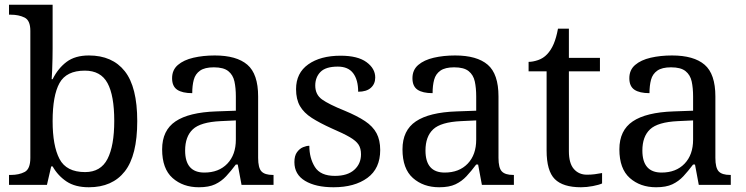

<svg xmlns="http://www.w3.org/2000/svg" viewBox="-20 -780 3146 810"><path d="M355 10Q297 10 260.5 -14.5Q224 -39 202 -78H196L178 0H18V-42H26Q60 -42 84 -54.5Q108 -67 108 -114V-650Q108 -694 83.5 -706Q59 -718 26 -718H18V-760H202V-576Q202 -559 201.5 -532.5Q201 -506 200 -481.5Q199 -457 198 -446H202Q225 -492 261 -519Q297 -546 355 -546Q454 -546 506.5 -479.5Q559 -413 559 -269Q559 -124 506.5 -57Q454 10 355 10ZM339 -54Q405 -54 433.5 -109.5Q462 -165 462 -270Q462 -377 433.5 -429.5Q405 -482 338 -482Q260 -482 231 -429.5Q202 -377 202 -269Q202 -165 231 -109.5Q260 -54 339 -54Z M819 10Q752 10 708 -29Q664 -68 664 -150Q664 -230 720.5 -268Q777 -306 892 -310L975 -313V-373Q975 -409 969 -436.5Q963 -464 943 -480Q923 -496 882 -496Q844 -496 824 -482Q804 -468 797.5 -443.5Q791 -419 791 -387Q749 -387 727.5 -401.5Q706 -416 706 -450Q706 -485 730.5 -506Q755 -527 796 -536.5Q837 -546 886 -546Q978 -546 1023.5 -507Q1069 -468 1069 -373V-114Q1069 -72 1083 -57Q1097 -42 1131 -42H1134V0H999L983 -86H975Q954 -58 934 -36.5Q914 -15 887.5 -2.5Q861 10 819 10ZM842 -52Q903 -52 939 -89.5Q975 -127 975 -191V-272L911 -269Q826 -265 793.5 -234.5Q761 -204 761 -145Q761 -52 842 -52Z M1387 10Q1312 10 1267 -17Q1222 -44 1222 -96Q1222 -123 1233 -138Q1244 -153 1258.5 -159Q1273 -165 1285 -165Q1285 -113 1308.5 -75.5Q1332 -38 1393 -38Q1446 -38 1474.5 -63.5Q1503 -89 1503 -129Q1503 -154 1492.5 -170Q1482 -186 1455.5 -201.5Q1429 -217 1380 -238Q1329 -261 1295.5 -282.5Q1262 -304 1245.5 -332.5Q1229 -361 1229 -404Q1229 -472 1280.5 -508.5Q1332 -545 1417 -545Q1489 -545 1526 -518Q1563 -491 1563 -453Q1563 -426 1544.5 -409.5Q1526 -393 1491 -393Q1491 -443 1470 -471Q1449 -499 1405 -499Q1354 -499 1332 -476.5Q1310 -454 1310 -419Q1310 -381 1338.5 -360.5Q1367 -340 1434 -313Q1487 -291 1520 -269Q1553 -247 1568.5 -218Q1584 -189 1584 -147Q1584 -69 1530 -29.5Q1476 10 1387 10Z M1833 10Q1766 10 1722 -29Q1678 -68 1678 -150Q1678 -230 1734.5 -268Q1791 -306 1906 -310L1989 -313V-373Q1989 -409 1983 -436.5Q1977 -464 1957 -480Q1937 -496 1896 -496Q1858 -496 1838 -482Q1818 -468 1811.5 -443.5Q1805 -419 1805 -387Q1763 -387 1741.5 -401.5Q1720 -416 1720 -450Q1720 -485 1744.5 -506Q1769 -527 1810 -536.5Q1851 -546 1900 -546Q1992 -546 2037.5 -507Q2083 -468 2083 -373V-114Q2083 -72 2097 -57Q2111 -42 2145 -42H2148V0H2013L1997 -86H1989Q1968 -58 1948 -36.5Q1928 -15 1901.5 -2.5Q1875 10 1833 10ZM1856 -52Q1917 -52 1953 -89.5Q1989 -127 1989 -191V-272L1925 -269Q1840 -265 1807.5 -234.5Q1775 -204 1775 -145Q1775 -52 1856 -52Z M2431 10Q2355 10 2320.5 -24.5Q2286 -59 2286 -145V-479H2210V-519Q2228 -519 2250 -526.5Q2272 -534 2288 -551Q2305 -569 2316 -595Q2327 -621 2334 -659H2380V-536H2511V-479H2380V-142Q2380 -91 2401 -67Q2422 -43 2456 -43Q2474 -43 2489 -45Q2504 -47 2520 -50V-6Q2507 0 2481 5Q2455 10 2431 10Z M2748 10Q2681 10 2637 -29Q2593 -68 2593 -150Q2593 -230 2649.5 -268Q2706 -306 2821 -310L2904 -313V-373Q2904 -409 2898 -436.5Q2892 -464 2872 -480Q2852 -496 2811 -496Q2773 -496 2753 -482Q2733 -468 2726.5 -443.5Q2720 -419 2720 -387Q2678 -387 2656.5 -401.5Q2635 -416 2635 -450Q2635 -485 2659.5 -506Q2684 -527 2725 -536.5Q2766 -546 2815 -546Q2907 -546 2952.5 -507Q2998 -468 2998 -373V-114Q2998 -72 3012 -57Q3026 -42 3060 -42H3063V0H2928L2912 -86H2904Q2883 -58 2863 -36.5Q2843 -15 2816.5 -2.5Q2790 10 2748 10ZM2771 -52Q2832 -52 2868 -89.5Q2904 -127 2904 -191V-272L2840 -269Q2755 -265 2722.5 -234.5Q2690 -204 2690 -145Q2690 -52 2771 -52Z"/></svg>

Font: Noto Serif Oriya
Style: Regular
Weight: 400
Designer: David Williams
Foundry: Google LLC, David Williams
Version: Version 1.051; ttfautohint (v1.8.4.7-5d5b)